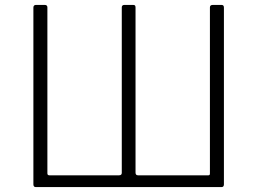

<svg xmlns="http://www.w3.org/2000/svg" viewBox="-20 -762 1048 782"><path d="M882 -742Q887 -742 889.5 -739.5Q892 -737 892 -731V-11Q892 0 882 0H126Q116 0 116 -11V-731Q116 -737 119 -739.5Q122 -742 126 -742H162Q173 -742 173 -732V-56Q173 -48 181 -48H465Q476 -48 476 -58V-732Q476 -742 487 -742H522Q528 -742 530 -739.5Q532 -737 532 -731V-59Q532 -48 542 -48H829Q835 -48 835 -55V-732Q835 -742 847 -742Z"/></svg>

Font: Libre Franklin ExtraLight
Style: Regular
Weight: 250
Designer: Pablo Impallari, Rodrigo Fuenzalida, Nhung Nguyen
Foundry: Impallari Type
Version: Version 3.000